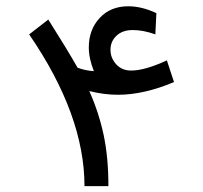

<svg xmlns="http://www.w3.org/2000/svg" viewBox="-20 -603 663 627"><path d="M270 -448.2Q270 -505.9 305.4 -544.2Q340.8 -582.5 398.9 -582.5Q442.9 -582.5 490.7 -560.1L487.3 -490.7Q447.8 -504.9 413.8 -504.9Q379.9 -504.9 360.4 -486.3Q340.8 -467.8 340.8 -440.7Q340.8 -413.6 359.4 -393.1Q377.9 -372.6 408.2 -372.6Q453.1 -372.6 524.9 -405.8L548.3 -335Q449.7 -293.5 365.2 -293.5Q319.8 -293.5 271.5 -305.7Q302.7 -236.3 318.4 -162.6Q334 -88.9 334 4.9H255.9Q255.9 -227.5 75.2 -490.7L137.7 -539.1Q197.8 -444.3 233.4 -381.8Q257.8 -372.6 286.6 -370.6Q270 -412.1 270 -448.2Z"/></svg>

Font: GanjNamehSans
Style: Regular
Weight: 400
Designer: Mohammad Saleh Souzanchi
Foundry: http://font-store.ir
Version: Version:0.0.4;RFB:1.2.5;Building:2016-12-11 09:43:53.670092